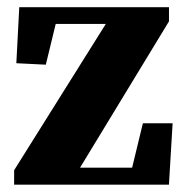

<svg xmlns="http://www.w3.org/2000/svg" viewBox="-20 -503 504 523"><path d="M18.5 0H440.2L450.2 -167.3H369.2L332.9 -17.3L369.9 -46.3H168.4L182.6 -20.9L440.3 -444.8V-483.4H32.5L24.5 -330.8L104.8 -326.8L138.8 -466.8L101.8 -437.8H298.2L284.1 -463.2L18.5 -39.3V0Z"/></svg>

Font: Source Serif Variable
Style: Regular
Weight: 389
Designer: Frank Grießhammer
Foundry: Adobe Systems Incorporated
Version: Version 3.001;hotconv 1.0.111;makeotfexe 2.5.65597